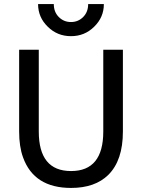

<svg xmlns="http://www.w3.org/2000/svg" viewBox="-20 -927 707 955"><path d="M333.5 -76.2Q493.7 -76.2 493.7 -272.9V-679.7H591.3V-272.9Q591.3 -128.9 518.6 -57.1Q452.6 7.8 333.5 7.8Q149.4 7.8 94.7 -144Q75.2 -197.3 75.2 -272.9V-679.7H172.9V-272.9Q172.9 -76.2 333.5 -76.2ZM333 -747.1Q265.1 -747.1 217.8 -793.9Q169.4 -840.8 169.4 -906.7H247.6Q247.6 -867.2 272.5 -842.3Q297.4 -817.4 333 -817.4Q368.7 -817.4 393.6 -842.3Q418.5 -867.2 418.5 -906.7H496.6Q496.6 -840.8 448.2 -793.9Q400.9 -747.1 333 -747.1Z"/></svg>

Font: Inder
Style: Regular
Weight: 400
Designer: Irina Smirnova
Foundry: Irina Smirnova
Version: Version 1.001